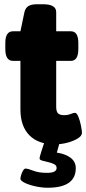

<svg xmlns="http://www.w3.org/2000/svg" viewBox="-20 -670 406 902"><path d="M237 8Q160 8 118 -34.5Q76 -77 76 -156V-384H41Q5 -384 5 -440V-468Q5 -523 41 -523H76L95 -614Q100 -633 113.5 -641.5Q127 -650 154 -650H183Q244 -650 244 -613V-523H313Q348 -523 348 -468V-440Q348 -384 313 -384H244V-169Q244 -146 252.5 -137.5Q261 -129 281 -129Q299 -129 312 -134.5Q325 -140 332 -140Q341 -140 348.5 -121Q356 -102 360.5 -79Q365 -56 365 -46Q365 -32 346 -20Q327 -8 298 0Q269 8 237 8ZM204 212Q177 212 147 205.5Q117 199 96.5 189Q76 179 76 170Q76 163 79.5 151.5Q83 140 88.5 131Q94 122 100 122Q111 122 136.5 132Q162 142 200 142Q225 142 235.5 136Q246 130 246 119Q246 107 234 101Q222 95 206 91.5Q190 88 178 84.5Q166 81 166 75Q166 72 167 66.5Q168 61 173.5 44Q179 27 191 -10H263L247 47Q288 53 312 71.5Q336 90 336 120Q336 212 204 212Z"/></svg>

Font: Asap Semi Expanded ExtraBold
Style: Regular
Weight: 800
Width: 6
Designer: Pablo Cosgaya
Foundry: Omnibus-Type
Version: Version 3.001; ttfautohint (v1.8.4.7-5d5b)